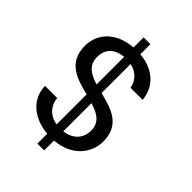

<svg xmlns="http://www.w3.org/2000/svg" viewBox="-246 -909 1117 1117"><g transform="rotate(45 313.0 -350.0)"><path d="M267 -787V-704C142 -695 60 -619 60 -511C60 -372 167 -343 267 -318V-71C198 -83 166 -130 161 -182H61C63 -75 147 -5 267 6V87H323V6C459 -4 530 -98 530 -192C530 -332 423 -360 323 -385V-624C382 -612 415 -568 420 -526H520C510 -628 437 -694 323 -704V-787ZM156 -515C156 -585 202 -621 267 -627V-400C205 -419 156 -446 156 -515ZM323 -70V-302C386 -283 435 -256 435 -187C435 -127 396 -79 323 -70Z"/></g></svg>

Font: Malmofest
Style: Regular
Weight: 400
Designer: Jonny Pinhorn (Poppins), Kolossal
Version: Version 1.004;Glyphs 3.1.2 (3151)